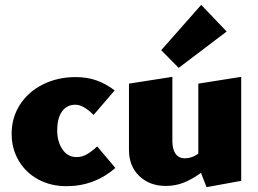

<svg xmlns="http://www.w3.org/2000/svg" viewBox="-20 -758 1063 792"><path d="M28 -206Q28 -273 62.5 -326.5Q97 -380 157.5 -410Q218 -440 292 -440Q340 -440 379 -426Q418 -412 453 -385L366 -284Q324 -326 291 -326Q256 -326 236 -298.5Q216 -271 216 -219Q216 -174 237.5 -142Q259 -110 296 -110Q318 -110 337.5 -121Q357 -132 381 -154L456 -65Q369 10 254 10Q189 10 137.5 -18Q86 -46 57 -95.5Q28 -145 28 -206Z M975 -441V-12L832 14L809 -45Q772 -18 737.5 -4.5Q703 9 664 9Q597 9 554.5 -32Q512 -73 512 -139V-413L691 -441V-176Q691 -143 704 -124Q717 -105 743 -105Q771 -105 798 -124V-413ZM645 -551 810 -738 915 -628 717 -478Z"/></svg>

Font: Ysabeau Heavy
Style: Regular
Weight: 800
Designer: Christian Thalmann (Catharsis Fonts)
Version: Version 0.003